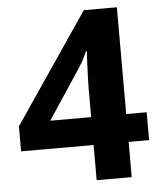

<svg xmlns="http://www.w3.org/2000/svg" viewBox="-52 -759 675 804"><g transform="rotate(-5 286.0 -357.0)"><path d="M555.2 -147.9H469.2V0H321.8V-147.9H17.1V-252.9L330.1 -713.9H469.2V-265.1H555.2ZM321.8 -386.2Q321.8 -408.7 323.2 -442.4Q323.7 -465.8 325.7 -503.9Q326.7 -524.9 328.1 -541H324.2Q314.9 -520 305.2 -502Q294.9 -483.4 280.8 -462.9L149.9 -265.1H321.8Z"/></g></svg>

Font: Droid Sans Thai
Style: Bold
Weight: 700
Designer: Steve Matteson
Foundry: Ascender Corporation
Version: Version 1.00